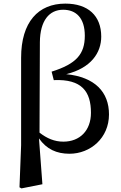

<svg xmlns="http://www.w3.org/2000/svg" viewBox="-20 -833 673 1064"><path d="M88 205 99 211 215 188 196 -66C238 -6 294 19 365 19C481 19 584 -68 584 -199C584 -323 506 -406 347 -422C485 -456 541 -541 541 -630C541 -746 468 -813 342 -813C192 -813 97 -711 97 -513V-28ZM199 -98 201 -599C202 -719 253 -779 330 -779C402 -779 450 -733 450 -635C450 -534 404 -479 266 -436L278 -389C434 -396 484 -325 484 -208C484 -109 422 -48 331 -48C282 -48 240 -66 199 -98Z"/></svg>

Font: Noto Serif SC SemiBold
Style: Regular
Weight: 600
Designer: Ryoko NISHIZUKA 西塚涼子 (kana & ideographs); Frank Grießhammer (Latin, Greek & Cyrillic); Wenlong ZHANG 张文龙 (bopomofo); San
Foundry: Adobe
Version: Version 2.001;hotconv 1.1.0;makeotfexe 2.6.0